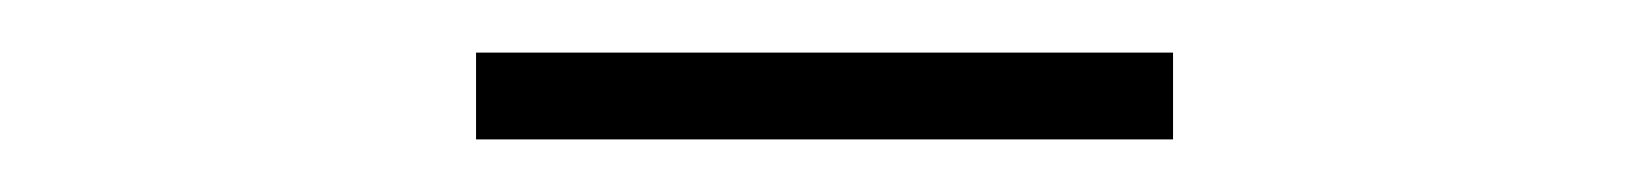

<svg xmlns="http://www.w3.org/2000/svg" viewBox="-20 -722 626 73"><path d="M161 -669H426V-702H161Z"/></svg>

Font: Harano Aji Gothic KR ExtraLight
Style: Regular
Weight: 250
Foundry: Masamichi Hosoda
Version: HaranoAjiGothicKR-ExtraLight version 20220220;ttx 4.29.1